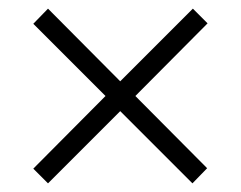

<svg xmlns="http://www.w3.org/2000/svg" viewBox="-20 -575 557 444"><path d="M426 -555 258 -387 91 -555 57 -520 224 -353 57 -185 91 -151 258 -318 425 -151 459 -186 293 -353 460 -521Z"/></svg>

Font: Noto Sans Bengali SemiCondensed Light
Style: Regular
Weight: 300
Width: 4
Designer: Joana Ranito - Universal Thirst; Jelle Bosma - Monotype Design Team
Foundry: Universal Thirst ehf.
Version: Version 3.000